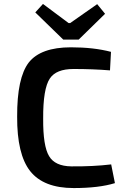

<svg xmlns="http://www.w3.org/2000/svg" viewBox="-20 -942 614 974"><path d="M379 -741H301L159 -879L198 -922L328 -825H336L473 -921L513 -872ZM563 -13Q482 12 354 12Q201 12 133 -74Q66 -159 67 -350Q66 -547 126 -625Q187 -702 340 -702Q455 -702 543 -679L538 -585Q450 -592 353 -592Q265 -592 233 -544Q198 -492 199 -340Q198 -201 229 -150Q259 -99 342 -98Q452 -97 544 -108Z"/></svg>

Font: Taylor Sans Upright Semi Bold
Style: Regular
Weight: 600
Italic angle: -8°
Designer: Natanael Gama
Version: Version 1.001 September 8, 2015